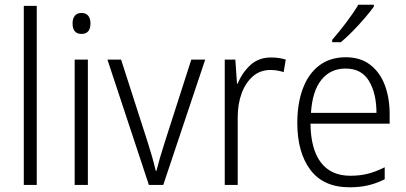

<svg xmlns="http://www.w3.org/2000/svg" viewBox="-20 -785 1725 815"><path d="M136 0H81V-760H136Z M326 -730Q345 -730 354.5 -718Q364 -706 364 -686Q364 -641 326 -641Q288 -641 288 -686Q288 -706 297.5 -718Q307 -730 326 -730ZM353 -532V0H297V-532Z M612 0 436 -532H494L607 -181Q617 -150 626 -118.5Q635 -87 641 -60H644Q650 -84 659 -115Q668 -146 678 -177L792 -532H851L673 0Z M1131 -541Q1165 -541 1193 -532L1184 -479Q1171 -483 1157 -485.5Q1143 -488 1128 -488Q1085 -488 1054 -461.5Q1023 -435 1006 -389.5Q989 -344 989 -287V0H934V-532H979L986 -430H989Q1007 -475 1042 -508Q1077 -541 1131 -541Z M1448 -542Q1510 -542 1551.5 -510Q1593 -478 1613.5 -423.5Q1634 -369 1634 -300V-260H1298Q1299 -152 1342 -95.5Q1385 -39 1467 -39Q1508 -39 1541.5 -47.5Q1575 -56 1613 -75V-24Q1579 -7 1543.5 1.5Q1508 10 1464 10Q1353 10 1297.5 -64Q1242 -138 1242 -263Q1242 -346 1265.5 -409Q1289 -472 1335 -507Q1381 -542 1448 -542ZM1447 -494Q1383 -494 1344.5 -446.5Q1306 -399 1300 -306H1578Q1578 -388 1546.5 -441Q1515 -494 1447 -494ZM1567 -757Q1552 -736 1528 -708Q1504 -680 1477 -652.5Q1450 -625 1427 -606H1390V-616Q1419 -649 1450 -690Q1481 -731 1501 -765H1567Z"/></svg>

Font: Noto Sans Lao Looped SemiCondensed Light
Style: Regular
Weight: 300
Width: 4
Designer: Mark Frömberg, Ben Mitchell
Foundry: The Fontpad Ltd
Version: Version 1.002; ttfautohint (v1.8.4.7-5d5b)